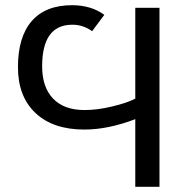

<svg xmlns="http://www.w3.org/2000/svg" viewBox="-20 -718 714 738"><path d="M381 -661 334 -598Q300 -623 258 -623Q142 -623 142 -463Q142 -383 184 -339Q226 -295 305 -295Q353 -295 408 -308Q468 -322 500 -339V-688H593V0H500V-260Q395 -220 304 -220Q184 -220 116.5 -283.5Q49 -347 49 -460Q49 -576 102 -637Q155 -698 257 -698Q330 -698 381 -661Z"/></svg>

Font: Libra Sans
Style: Regular
Weight: 400
Foundry: Context Ltd
Version: Version 1.002